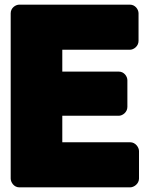

<svg xmlns="http://www.w3.org/2000/svg" viewBox="-20 -768 618 826"><path d="M491 -270C507 -270 528 -285 528 -308V-423C528 -439 514 -460 491 -460H248V-554H539C555 -554 576 -569 576 -592V-711C576 -727 562 -748 539 -748H63C47 -748 26 -734 26 -711V0C26 16 40 38 63 38H540C556 38 578 23 578 0V-118C578 -134 563 -156 540 -156H248V-270Z"/></svg>

Font: Asimov Print
Style: E
Weight: 500
Designer: Google
Version: Version 2.000980; 2014